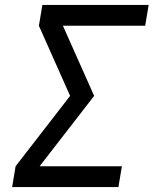

<svg xmlns="http://www.w3.org/2000/svg" viewBox="-20 -755 640 775"><path d="M29 0 43 -84 263 -368 137 -651 151 -735H580L566 -651H234L360 -368L140 -84H472L458 0Z"/></svg>

Font: Iosevka Curly Medium Extended
Style: Italic
Weight: 500
Width: 7
Italic angle: -9°
Monospace: yes
Designer: Belleve Invis
Foundry: Belleve Invis
Version: Version 11.1.0; ttfautohint (v1.8.3)